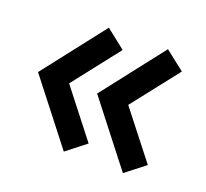

<svg xmlns="http://www.w3.org/2000/svg" viewBox="-87 -583 710 662"><g transform="rotate(20 267.5 -252.5)"><path d="M495 -81.4 423.6 -25.9 246.4 -253.2 423.6 -480.5 495 -424.5 360.5 -253.2ZM277.7 -81.4 206.8 -25.9 29.5 -253.2 206.8 -480.5 277.7 -424.5 143.6 -253.2Z"/></g></svg>

Font: Spartan MB
Style: Bold
Weight: 700
Designer: Matt Bailey, Mirko Velimirovic
Foundry: Matt Bailey
Version: Version 1.005